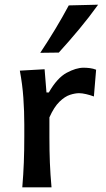

<svg xmlns="http://www.w3.org/2000/svg" viewBox="-20 -798 452 818"><path d="M75 0Q79.5 -54.5 81.5 -105.2Q83.5 -156 83.5 -218V-268Q83.5 -323.5 79.5 -381.2Q75.5 -439 64.5 -497L170 -503L178 -404H188Q223.5 -466 263.8 -487.8Q304 -509.5 336 -509.5Q349 -509.5 363 -507.8Q377 -506 389.5 -501L380 -387Q364 -393 346.8 -397Q329.5 -401 317 -401Q300 -401 278.2 -394Q256.5 -387 233.5 -364.8Q210.5 -342.5 190.5 -298V-212.5Q190.5 -155 192.5 -104.8Q194.5 -54.5 199.5 0ZM151.5 -573Q185 -623.5 215.5 -674Q246 -724.5 273 -775L398 -778Q360.5 -725.5 318.2 -674.8Q276 -624 230.5 -574Z"/></svg>

Font: Commissioner Flair Medium
Style: Regular
Weight: 500
Designer: Kostas Bartsokas
Foundry: Kostas Bartsokas
Version: Version 1.000; ttfautohint (v1.8.3)